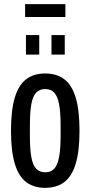

<svg xmlns="http://www.w3.org/2000/svg" viewBox="-20 -893 436 925"><path d="M197 12Q143 12 106.5 -15.5Q70 -43 51.5 -103.5Q33 -164 33 -263Q33 -363 51.5 -423.5Q70 -484 106.5 -511.5Q143 -539 197 -539Q253 -539 289.5 -511.5Q326 -484 344.5 -423.5Q363 -363 363 -263Q363 -164 344.5 -103.5Q326 -43 289.5 -15.5Q253 12 197 12ZM198 -63Q225 -63 241 -80Q257 -97 264.5 -135.5Q272 -174 272 -238V-288Q272 -353 264.5 -391.5Q257 -430 241 -447Q225 -464 198 -464Q171 -464 154.5 -447Q138 -430 131 -391.5Q124 -353 124 -288V-238Q124 -174 131 -135.5Q138 -97 154.5 -80Q171 -63 198 -63ZM105 -630V-724H169V-630ZM228 -630V-724H292V-630ZM101 -811V-873H295V-811Z"/></svg>

Font: Archivo ExtraCondensed Medium
Style: Regular
Weight: 500
Width: 2
Designer: Hector Gatti
Foundry: Omnibus-Type
Version: Version 2.001